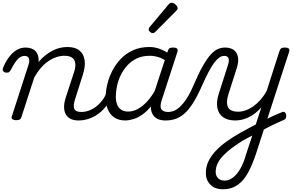

<svg xmlns="http://www.w3.org/2000/svg" viewBox="-38 -862 2179 1401"><path d="M535 17Q502 17 478.5 6Q455 -5 442.5 -27Q430 -49 429.5 -80Q429 -111 442 -151L504 -341Q515 -377 511 -402.5Q507 -428 487.5 -441.5Q468 -455 432 -455Q403 -455 373 -445Q343 -435 314 -415Q285 -395 259.5 -365.5Q234 -336 212 -297L118 -7Q115 4 106.5 9.5Q98 15 78 15Q65 15 54 9Q43 3 48 -12L169 -386Q180 -420 172.5 -437Q165 -454 142 -454Q123 -454 106.5 -443Q90 -432 74.5 -409.5Q59 -387 41 -352Q35 -342 29 -336.5Q23 -331 6 -332Q-10 -334 -15.5 -344.5Q-21 -355 -15 -369Q3 -412 27.5 -445Q52 -478 82.5 -496.5Q113 -515 148 -515Q172 -515 191 -508Q210 -501 222 -488Q234 -475 239.5 -456.5Q245 -438 244 -415L243 -409Q267 -438 293 -458.5Q319 -479 346.5 -493Q374 -507 401 -513Q428 -519 454 -519Q511 -519 542 -493.5Q573 -468 579.5 -422Q586 -376 565 -312L510 -139Q494 -89 504.5 -67Q515 -45 555 -45Q567 -45 571.5 -35.5Q576 -26 574 -14Q572 -2 562 7.5Q552 17 535 17Z M535 17Q522 17 517 7.5Q512 -2 514.5 -14Q517 -26 527 -35.5Q537 -45 555 -45Q584 -45 612 -55.5Q640 -66 665 -85.5Q690 -105 709.5 -131Q729 -157 740 -189Q745 -202 755.5 -202Q766 -202 774 -194Q782 -186 779 -173Q767 -133 743.5 -98Q720 -63 687.5 -37.5Q655 -12 616 2.5Q577 17 535 17Z M876 17Q831 17 799 -3Q767 -23 750 -61Q733 -99 733 -151Q733 -195 744.5 -245Q756 -295 780.5 -343.5Q805 -392 843 -432Q881 -472 933 -495.5Q985 -519 1052 -519Q1094 -519 1133.5 -503Q1173 -487 1205 -462L1193 -405Q1153 -434 1120 -444.5Q1087 -455 1055 -455Q1001 -455 960 -435.5Q919 -416 889.5 -383Q860 -350 841.5 -310.5Q823 -271 815 -231Q807 -191 807 -158Q807 -123 817 -98.5Q827 -74 847 -61Q867 -48 898 -48Q932 -48 967 -66.5Q1002 -85 1036 -122Q1070 -159 1100 -214L1114 -171Q1076 -92 1032 -51.5Q988 -11 947 3Q906 17 876 17ZM1168 17Q1136 17 1112.5 6Q1089 -5 1076.5 -26.5Q1064 -48 1063 -77.5Q1062 -107 1073 -144L1186 -489Q1191 -505 1199 -510Q1207 -515 1223 -515Q1248 -515 1254.5 -506.5Q1261 -498 1256 -482L1143 -134Q1126 -85 1139.5 -65Q1153 -45 1189 -45Q1200 -45 1205 -35.5Q1210 -26 1208 -14Q1206 -2 1196 7.5Q1186 17 1168 17Z M1171 17Q1162 17 1159 7.5Q1156 -2 1159 -14Q1162 -26 1170.5 -35.5Q1179 -45 1191 -45Q1207 -45 1227.5 -52Q1248 -59 1271.5 -79.5Q1295 -100 1321.5 -139Q1348 -178 1375 -242Q1412 -328 1442.5 -381.5Q1473 -435 1499.5 -464Q1526 -493 1551.5 -504Q1577 -515 1603 -515Q1613 -515 1616 -505.5Q1619 -496 1617.5 -484Q1616 -472 1610.5 -463Q1605 -454 1597 -454Q1579 -454 1561.5 -441.5Q1544 -429 1525 -404Q1506 -379 1484.5 -338Q1463 -297 1437 -239Q1402 -159 1369.5 -108.5Q1337 -58 1305 -31Q1273 -4 1240 6.5Q1207 17 1171 17Z M1075 -620Q1068 -620 1057.5 -628.5Q1047 -637 1047 -646Q1047 -652 1049 -657Q1051 -662 1056 -667L1189 -826Q1196 -835 1202 -838.5Q1208 -842 1215 -842Q1223 -842 1233 -836Q1243 -830 1250.5 -821Q1258 -812 1258 -802Q1258 -796 1255 -791.5Q1252 -787 1247 -782L1099 -633Q1087 -620 1075 -620Z M1875 25Q1893 15 1912 5Q1931 -5 1950.5 -14Q1970 -23 1988 -30.5Q2006 -38 2021 -44Q2034 -49 2041 -42Q2048 -35 2050 -24.5Q2052 -14 2048.5 -2.5Q2045 9 2033 13Q2013 21 1992 31Q1971 41 1949.5 51Q1928 61 1907 72.5Q1886 84 1866 95ZM1590 519Q1530 519 1497 485.5Q1464 452 1464 400Q1464 355 1483 315Q1502 275 1537 238Q1572 201 1619.5 167.5Q1667 134 1724 102Q1742 93 1759 83.5Q1776 74 1793.5 64.5Q1811 55 1828 47L1869 -78Q1846 -53 1822 -34.5Q1798 -16 1773 -4.5Q1748 7 1724 12Q1700 17 1678 17Q1624 17 1590.5 -6.5Q1557 -30 1548 -74Q1539 -118 1559 -180L1625 -386Q1636 -420 1629.5 -437Q1623 -454 1599 -454Q1585 -454 1578 -463Q1571 -472 1572 -484Q1573 -496 1580.5 -505.5Q1588 -515 1604 -515Q1633 -515 1654.5 -505Q1676 -495 1687.5 -475.5Q1699 -456 1700 -428.5Q1701 -401 1690 -366L1629 -175Q1616 -133 1619 -104Q1622 -75 1642 -61Q1662 -47 1700 -47Q1726 -47 1753.5 -56.5Q1781 -66 1808.5 -85Q1836 -104 1861.5 -132.5Q1887 -161 1908 -199L2001 -489Q2007 -505 2015 -510Q2023 -515 2039 -515Q2063 -515 2070 -506.5Q2077 -498 2071 -482L1829 263Q1806 331 1781.5 380Q1757 429 1728 459.5Q1699 490 1665 504.5Q1631 519 1590 519ZM1600 456Q1632 456 1661.5 434Q1691 412 1716 368.5Q1741 325 1759 260L1803 127Q1791 133 1780 139Q1769 145 1759 150Q1749 155 1738 161Q1693 189 1656 216.5Q1619 244 1592 272Q1565 300 1550.5 329.5Q1536 359 1536 391Q1536 412 1544 426Q1552 440 1566 448Q1580 456 1600 456Z"/></svg>

Font: Playwrite RO Light
Style: Regular
Weight: 300
Version: Version 1.002